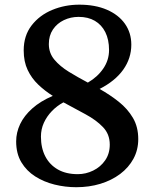

<svg xmlns="http://www.w3.org/2000/svg" viewBox="-20 -772 646 802"><path d="M298.5 10Q252.5 10 208 -1Q163.5 -12 127.2 -35Q91 -58 69.2 -94.2Q47.5 -130.5 47.5 -181.5Q47.5 -218.5 64.2 -253.8Q81 -289 115 -319.2Q149 -349.5 200.5 -371.5Q167 -392.5 139.5 -418.8Q112 -445 95.5 -479.8Q79 -514.5 79 -561.5Q79 -623 112 -665.8Q145 -708.5 198 -730.5Q251 -752.5 311 -752.5Q377.5 -752.5 426.2 -731.5Q475 -710.5 501.8 -672.8Q528.5 -635 528.5 -585.5Q528.5 -528.5 494.8 -481Q461 -433.5 396 -400.5Q439.5 -376 476.2 -346.8Q513 -317.5 535.2 -279.8Q557.5 -242 557.5 -191Q557.5 -146 537.5 -109Q517.5 -72 481.8 -45.2Q446 -18.5 399.2 -4.2Q352.5 10 298.5 10ZM305 -44.5Q338.5 -44.5 369.2 -59.5Q400 -74.5 419.2 -102.2Q438.5 -130 438.5 -168Q438.5 -211.5 410.2 -241Q382 -270.5 337.5 -294.5Q293 -318.5 245 -344.5Q218 -330 196.8 -308Q175.5 -286 163.2 -259Q151 -232 151 -201.5Q151 -154 169.2 -118.8Q187.5 -83.5 221.8 -64Q256 -44.5 305 -44.5ZM347 -427Q387.5 -450.5 411.5 -485.8Q435.5 -521 435.5 -563Q435.5 -606.5 420 -637.5Q404.5 -668.5 376.2 -685Q348 -701.5 308.5 -701.5Q275.5 -701.5 247 -688Q218.5 -674.5 201.2 -649Q184 -623.5 184 -588Q184 -550.5 207.2 -522.8Q230.5 -495 267.5 -472.2Q304.5 -449.5 347 -427Z"/></svg>

Font: Merriweather SemiBold
Style: Regular
Weight: 600
Version: Version 2.100